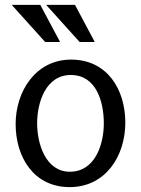

<svg xmlns="http://www.w3.org/2000/svg" viewBox="-20 -753 577 786"><path d="M287 -733H169L306 -581H368ZM145 -733H28L165 -581H226ZM265 13C413 13 493 -115 493 -251C493 -387 419 -509 271 -509C126 -509 44 -379 44 -245C44 -110 118 13 265 13ZM266 -50C166 -50 132 -166 132 -248C132 -333 167 -446 270 -446C375 -446 405 -335 405 -248C405 -163 370 -50 266 -50Z"/></svg>

Font: Rosario
Style: Regular
Weight: 400
Designer: Hector Gatti
Foundry: Omnibus Type
Version: Version 1.100